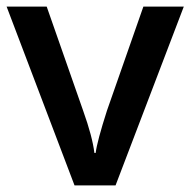

<svg xmlns="http://www.w3.org/2000/svg" viewBox="-20 -560 575 580"><path d="M205.1 0 0 -540H121.1L231 -226.1Q259.3 -147 265.1 -98.1H269Q273.4 -133.3 303.2 -226.1L413.1 -540H535.2L329.1 0Z"/></svg>

Font: f0_46533          
Style: Regular
Weight: 600
Foundry: Ascender Corporation
Version: Version 1.10